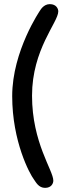

<svg xmlns="http://www.w3.org/2000/svg" viewBox="-20 -874 324 929"><path d="M144 -6C154 8 167 35 198 35C229 35 238 13 238 0C238 -50 135 -183 135 -411C135 -636 262 -766 262 -819C262 -831 253 -854 221 -854C190 -854 175 -824 175 -825C175 -825 39 -628 39 -409C39 -189 124 -32 144 -6Z"/></svg>

Font: Life Savers
Style: ExtraBold
Weight: 800
Designer: Pablo Impallari, Rodrigo Fuenzalida, Brenda Gallo
Foundry: Pablo Impallari, Rodrigo Fuenzalida, Brenda Gallo
Version: Version 3.000